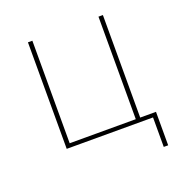

<svg xmlns="http://www.w3.org/2000/svg" viewBox="-119 -612 818 857"><g transform="rotate(-20 290.5 -183.0)"><path d="M515 0H105V-506H126V-19H440V-506H461V-19H536V140H515Z"/></g></svg>

Font: Plexus Sans Thin
Style: Regular
Weight: 250
Version: Version 2.001;PS 002.001;hotconv 1.0.70;makeotf.lib2.5.58329